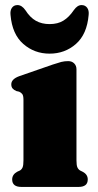

<svg xmlns="http://www.w3.org/2000/svg" viewBox="-20 -737 385 757"><path d="M281.5 -464V-105Q281.5 -85.5 285 -77.5Q288.5 -69.5 295.5 -65L305.5 -60Q326 -49.5 326 -29.5Q326 0 289.5 0H64.5Q28 0 28 -29.5Q28 -49 48 -60L59 -65Q66 -69.5 69.2 -77.5Q72.5 -85.5 72.5 -105V-343.5Q72.5 -359.5 68 -365.8Q63.5 -372 55.5 -375.5L44.5 -378Q35 -382 29.8 -388Q24.5 -394 24.5 -404.5Q24.5 -425 55.5 -436.5L188 -482.5Q209 -489.5 221.5 -492.8Q234 -496 249 -496Q263.5 -496 272.5 -487Q281.5 -478 281.5 -464ZM175.5 -642Q208 -642 230.2 -655.8Q252.5 -669.5 271 -697Q285 -717 301.5 -717Q316 -717 323.8 -706.2Q331.5 -695.5 329.5 -678Q323 -602 279.5 -563.8Q236 -525.5 175.5 -525.5Q115.5 -525.5 71.8 -563.8Q28 -602 21.5 -678Q19.5 -695.5 27 -706.2Q34.5 -717 49 -717Q66 -717 80 -697Q98.5 -668 121.5 -655Q144.5 -642 175.5 -642Z"/></svg>

Font: Fraunces 9pt S000 Black
Style: Regular
Weight: 900
Version: Version 1.000; ttfautohint (v1.8.3)